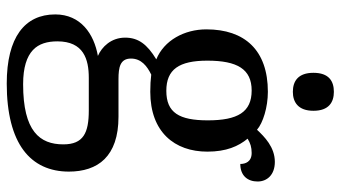

<svg xmlns="http://www.w3.org/2000/svg" viewBox="-244 -542 1025 578"><g transform="rotate(90 269.0 -252.5)"><path d="M525.9 -515.1C525.9 -543 506.3 -566.9 466.8 -566.9C422.4 -566.9 391.1 -535.6 370.1 -513.2C349.6 -531.2 302.2 -545.9 255.9 -545.9C130.4 -545.9 67.9 -476.1 67.9 -360.8C67.9 -294.4 101.1 -233.4 158.2 -210C112.8 -182.6 92.8 -155.8 92.8 -116.2C92.8 -74.2 120.6 -45.9 147.9 -34.2C81.5 -22.5 22.9 17.6 22.9 94.2C22.9 186 91.8 240.2 231 240.2C321.3 240.2 388.2 222.2 431.6 189.9C475.1 157.7 496.1 110.4 496.1 53.2C496.1 10.3 484.9 -27.8 458.5 -54.2C432.1 -80.6 391.1 -96.2 331.1 -96.2H217.8C182.1 -96.2 155.8 -101.1 155.8 -133.8C155.8 -164.6 178.2 -182.1 204.1 -194.8C219.7 -192.9 235.4 -191.9 255.9 -191.9C377 -191.9 436 -265.1 436 -363.8C436 -420.9 419.9 -457 397 -484.9C410.2 -493.2 422.9 -497.1 439.9 -497.1C466.8 -497.1 473.1 -478 473.1 -462.9C508.8 -462.9 525.9 -485.4 525.9 -515.1ZM104 87.9C104 8.8 157.7 -6.8 213.9 -6.8H312C379.4 -6.8 414.1 9.3 414.1 69.8C414.1 140.6 375 190.9 232.9 190.9C182.1 190.9 149.9 179.7 130.4 161.6C110.8 143.6 104 117.2 104 87.9ZM162.1 -363.8C162.1 -453.6 187.5 -497.1 252 -497.1C316.9 -497.1 341.8 -455.1 341.8 -365.2C341.8 -278.8 318.8 -240.2 252.9 -240.2C188.5 -240.2 162.1 -278.3 162.1 -363.8ZM198.7 -683.1C198.7 -637.7 223.1 -621.1 255.9 -621.1C287.1 -621.1 313 -637.2 313 -683.1C313 -729.5 287.1 -744.6 255.9 -744.6C223.6 -744.6 198.7 -729.5 198.7 -683.1Z"/></g></svg>

Font: The Erased English
Style: Regular
Weight: 400
Designer: Monotype Design team + ligartures altered by 180 Amsterdam
Foundry: Monotype Imaging Inc.
Version: Version 1.030;Glyphs 3.1.2 (3151)